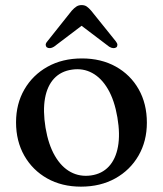

<svg xmlns="http://www.w3.org/2000/svg" viewBox="-20 -704 624 736"><path d="M294 -480Q367.5 -480 423.8 -448.8Q480 -417.5 511.5 -362Q543 -306.5 543 -233.5Q543 -163 511 -107.5Q479 -52 422 -20.2Q365 11.5 290.5 11.5Q217 11.5 161 -20Q105 -51.5 73.2 -107.2Q41.5 -163 41.5 -235Q41.5 -306 73.5 -361.2Q105.5 -416.5 162.2 -448.2Q219 -480 294 -480ZM329 -31.5Q371 -37.5 397.2 -65.8Q423.5 -94 432.2 -141.8Q441 -189.5 430 -254Q419 -319 394 -362Q369 -405 333.5 -424.2Q298 -443.5 255.5 -437Q213.5 -431 187.2 -402.8Q161 -374.5 152.5 -327Q144 -279.5 154.5 -214.5Q165.5 -149.5 190.5 -106.5Q215.5 -63.5 251 -44.5Q286.5 -25.5 329 -31.5ZM313 -620.5H272.5L398.5 -525Q406.5 -520 413.8 -519.5Q421 -519 426 -522.5Q430 -526 430 -532Q430 -538 424 -545.5L329.5 -663Q320.5 -673.5 312.5 -679Q304.5 -684.5 293 -684.5Q281.5 -684.5 273 -679Q264.5 -673.5 255 -663L161.5 -545.5Q155 -538 155.2 -532Q155.5 -526 159.5 -522.5Q165 -519 172 -519.5Q179 -520 187 -525Z"/></svg>

Font: Fraunces 11pt
Style: Regular
Weight: 400
Version: Version 1.000;[b76b70a41]